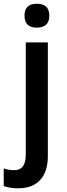

<svg xmlns="http://www.w3.org/2000/svg" viewBox="-56 -768 358 1028"><path d="M141.1 -748Q208 -748 208 -684.1Q208 -620.1 141.1 -620.1Q75.2 -620.1 75.2 -684.1Q75.2 -748 141.1 -748ZM-36.1 228V133.8Q-10.7 143.1 21 143.1Q82 143.1 82 60.1V-541H200.2V67.9Q200.2 150.4 159.4 195.3Q118.7 240.2 41 240.2Q-3.9 240.2 -36.1 228Z"/></svg>

Font: Droid Sans TV
Style: Bold
Weight: 600
Version: Version 1.00